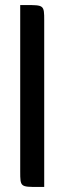

<svg xmlns="http://www.w3.org/2000/svg" viewBox="-20 -740 255 760"><path d="M60 -61C60 0 61 0 132 0H155V-659C155 -720 154 -720 81 -720H60Z"/></svg>

Font: Economica
Style: Bold
Weight: 700
Designer: Vicente Lamonaca
Foundry: Vicente Lamonaca
Version: Version 1.100